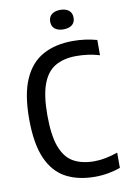

<svg xmlns="http://www.w3.org/2000/svg" viewBox="-101 -989 701 1059"><g transform="rotate(-10 249.5 -460.0)"><path d="M344 9.5Q249.5 9.5 181.5 -26.8Q113.5 -63 77 -145.8Q40.5 -228.5 40.5 -368.5Q40.5 -505.5 77.5 -589.2Q114.5 -673 184.2 -711.2Q254 -749.5 352.5 -749.5Q421.5 -749.5 486.5 -731.5V-646Q453 -656 421.5 -660.2Q390 -664.5 357 -664.5Q287.5 -664.5 239.8 -637.5Q192 -610.5 167.5 -546.2Q143 -482 143 -370.5Q143 -256 167.5 -191.8Q192 -127.5 239.2 -101.5Q286.5 -75.5 354.5 -75.5Q386 -75.5 418 -81.8Q450 -88 486.5 -100.5V-15Q458 -4.5 420.5 2.5Q383 9.5 344 9.5ZM313.5 -821.5Q283.5 -821.5 265.8 -835.2Q248 -849 248 -875.5Q248 -902.5 265.8 -916.5Q283.5 -930.5 313.5 -930.5Q343.5 -930.5 361.2 -916.5Q379 -902.5 379 -875.5Q379 -849 361.2 -835.2Q343.5 -821.5 313.5 -821.5Z"/></g></svg>

Font: Encode Sans Condensed Condensed Medium
Style: Regular
Weight: 500
Width: 3
Designer: Multiple Designers
Foundry: Impallari Type
Version: Version 3.000; ttfautohint (v1.8.3) -l 8 -r 50 -G 200 -x 14 